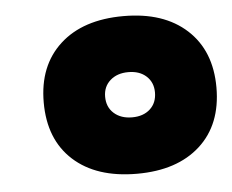

<svg xmlns="http://www.w3.org/2000/svg" viewBox="-38 -758 598 495"><g transform="rotate(-5 260.5 -510.0)"><path d="M298 -306Q193 -306 133.5 -360Q74 -414 74 -510Q74 -605 133.5 -659.5Q193 -714 298 -714Q402 -714 461.5 -659.5Q521 -605 521 -510Q521 -414 461.5 -360Q402 -306 298 -306ZM298 -452Q327 -452 344.5 -468Q362 -484 362 -511Q362 -537 344.5 -553Q327 -569 298 -569Q269 -569 251 -553Q233 -537 233 -511Q233 -484 251 -468Q269 -452 298 -452Z"/></g></svg>

Font: Prodigy Sans Black
Style: Italic
Weight: 900
Italic angle: -13°
Designer: Wei Huang
Foundry: Wei Huang
Version: Version 1.003; ttfautohint (v1.8.3)